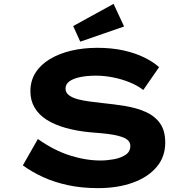

<svg xmlns="http://www.w3.org/2000/svg" viewBox="-20 -963 988 993"><path d="M487.2 10Q402.4 10 331.5 -5.3Q260.5 -20.6 202.8 -47.1Q145.2 -73.7 98.1 -107.6L175.9 -244.1Q258.1 -185.7 340.8 -159.3Q423.6 -132.9 499.7 -132.9Q533.3 -132.9 569 -139.4Q604.6 -145.9 629.3 -162.2Q654 -178.5 654 -208.3Q654 -225.3 642.7 -236.4Q631.5 -247.5 611.1 -254.6Q590.8 -261.8 564.3 -266.3Q537.7 -270.9 507.4 -273.6Q477 -276.3 445.5 -278.9Q375.6 -285.6 318.9 -301.7Q262.1 -317.8 221.5 -343.5Q181 -369.2 159.1 -406.2Q137.2 -443.2 137.2 -490.9Q137.2 -545.1 163.8 -587.1Q190.5 -629 238.1 -657.5Q285.8 -686 348.3 -700.9Q410.9 -715.7 482.6 -715.7Q557.8 -715.7 618.4 -702.3Q678.9 -688.9 725.6 -666Q772.2 -643.1 802.8 -615.7L721.1 -497.7Q690.2 -521.3 649.5 -537.7Q608.7 -554 564.4 -562.8Q520 -571.7 476.2 -571.7Q431.4 -571.7 395.8 -564.5Q360.3 -557.4 339.6 -542.8Q318.9 -528.2 318.9 -504.7Q318.9 -484 336.4 -470.7Q353.9 -457.5 382.2 -449.8Q410.5 -442.2 444.2 -438Q478 -433.7 509.9 -430Q569.9 -424.1 627.9 -414.6Q685.9 -405 732.5 -384.6Q779.1 -364.3 806.8 -326.4Q834.6 -288.5 834.6 -225.2Q834.6 -151.4 789.5 -98.7Q744.5 -46 666.1 -18Q587.8 10 487.2 10ZM395.1 -747.5 358.5 -828.2 567.3 -943 621.8 -826Z"/></svg>

Font: Lexend Zetta
Style: Regular
Weight: 400
Designer: Bonnie Shaver-Troup, Thomas Jockin
Foundry: Lexend
Version: Version 1.007